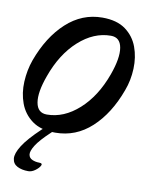

<svg xmlns="http://www.w3.org/2000/svg" viewBox="-80 -539 643 820"><g transform="rotate(10 241.0 -128.5)"><path d="M184 40Q121 40 83.5 12.5Q46 -15 30 -58.5Q14 -102 16.5 -152Q19 -202 35 -247Q74 -354 142 -416.5Q210 -479 298 -479Q361 -479 398.5 -451.5Q436 -424 452 -380.5Q468 -337 466 -286.5Q464 -236 447 -191Q408 -84 340.5 -22Q273 40 184 40ZM135 -30Q209 -30 274 -88.5Q339 -147 375 -247Q402 -322 394.5 -365.5Q387 -409 347 -409Q273 -409 208 -350.5Q143 -292 107 -191Q80 -117 87.5 -73.5Q95 -30 135 -30ZM167 43Q123 84 106.5 110.5Q90 137 92.5 151.5Q95 166 109 172Q123 178 139 178Q155 178 149.5 189Q144 200 129 211Q114 222 99 222Q71 222 51.5 212Q32 202 29.5 180Q27 158 49 123Q71 88 125 37Q141 22 156.5 19Q172 16 177.5 22.5Q183 29 167 43Z"/></g></svg>

Font: Story Script
Style: Regular
Weight: 400
Designer: Lana Roulhac, Ben Buysse
Version: Version 1.000; ttfautohint (v1.8.4.7-5d5b)